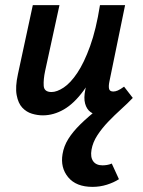

<svg xmlns="http://www.w3.org/2000/svg" viewBox="-20 -441 559 749"><path d="M147 9Q126 9 104.5 2.5Q83 -4 67 -21Q51 -38 45 -70Q39 -102 50 -152L108 -421H212L156 -164Q149 -131 150.5 -106.5Q152 -82 181 -82Q202 -82 228.5 -99.5Q255 -117 281.5 -156.5Q308 -196 331.5 -261Q355 -326 370 -421H429Q406 -303 374.5 -220.5Q343 -138 306 -87.5Q269 -37 229 -14Q189 9 147 9ZM368 7Q348 7 333 -4Q318 -15 312 -37Q306 -59 313 -92L383 -421H468L407 -124Q403 -105 405.5 -94.5Q408 -84 422 -84Q430 -84 439.5 -88Q449 -92 464 -103L498 -59Q465 -25 431.5 -9Q398 7 368 7ZM341 288Q277 288 246 250.5Q215 213 224 160Q229 129 246.5 101Q264 73 293.5 44Q323 15 365.5 -18.5Q408 -52 462 -92L498 -59Q478 -38 452.5 -15Q427 8 402.5 33.5Q378 59 360 86.5Q342 114 337 143Q332 172 343.5 188Q355 204 380 204Q388 204 397.5 202.5Q407 201 416 197L444 258Q424 271 397 279.5Q370 288 341 288Z"/></svg>

Font: Ysabeau Office
Style: Bold Italic
Weight: 700
Italic angle: -12°
Designer: Christian Thalmann (Catharsis Fonts)
Version: Version 2.001;gftools[0.9.30]; featfreeze: tnum,lnum,ss02